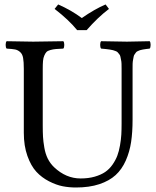

<svg xmlns="http://www.w3.org/2000/svg" viewBox="-20 -832 701 862"><path d="M326.2 -696.8Q289.6 -742.2 225.1 -792L241.2 -812Q300.3 -786.1 347.2 -751Q404.8 -791 454.1 -812L469.2 -792Q418.9 -753.9 369.1 -696.8ZM171.9 -522.9V-269Q171.9 -238.3 173.1 -217.5Q174.3 -196.8 179 -169.4Q183.6 -142.1 194.3 -120.1Q205.6 -97.7 223.1 -81.1Q276.4 -30.8 341.8 -30.8Q377 -30.8 405 -38.8Q433.1 -46.9 452.1 -59.8Q471.2 -72.8 485.1 -92.8Q499 -112.8 506.6 -132.8Q514.2 -152.8 518.8 -179.4Q523.4 -206.1 524.7 -227.8Q525.9 -249.5 525.9 -276.9V-522.9Q525.9 -535.6 525.6 -545.4Q525.4 -555.2 523.4 -563.5Q521.5 -571.8 520.5 -577.9Q519.5 -584 515.1 -588.9Q510.7 -593.8 508.5 -596.9Q506.3 -600.1 498.8 -602.8Q491.2 -605.5 487.3 -606.7Q483.4 -607.9 472.4 -609.6Q461.4 -611.3 455.3 -611.8Q449.2 -612.3 434.1 -613.8Q429.7 -618.2 429.7 -630.4Q429.7 -642.6 434.1 -647Q533.7 -645 549.8 -645Q554.2 -645 651.9 -647Q656.2 -642.6 656.2 -630.4Q656.2 -618.2 651.9 -613.8Q639.6 -612.3 635 -611.8Q630.4 -611.3 621.1 -609.6Q611.8 -607.9 608.6 -606.7Q605.5 -605.5 599.1 -602.8Q592.8 -600.1 590.8 -596.9Q588.9 -593.8 585 -588.9Q581.1 -584 580.1 -577.9Q579.1 -571.8 577.4 -563.5Q575.7 -555.2 575.4 -545.4Q575.2 -535.6 575.2 -522.9V-294.9Q575.2 -238.3 568.6 -194.3Q562 -150.4 544.7 -111.1Q527.3 -71.8 499 -45.9Q470.7 -20 425.8 -5.1Q380.9 9.8 320.8 9.8Q290.5 9.8 261.5 4.2Q232.4 -1.5 200 -18.1Q167.5 -34.7 143.3 -60.8Q119.1 -86.9 103 -132.1Q86.9 -177.2 86.9 -235.8V-522.9Q86.9 -554.7 83.7 -572Q80.6 -589.4 70.3 -598.4Q60.1 -607.4 47.9 -609.9Q35.6 -612.3 9.8 -613.8Q5.4 -618.2 5.4 -630.4Q5.4 -642.6 9.8 -647Q109.4 -645 128.9 -645Q166.5 -645 264.2 -647Q268.6 -642.6 268.6 -630.4Q268.6 -618.2 264.2 -613.8Q242.2 -612.8 230.2 -611.8Q218.3 -610.8 206.1 -607.4Q193.8 -604 188.7 -598.6Q183.6 -593.3 179 -582.8Q174.3 -572.3 173.1 -558.3Q171.9 -544.4 171.9 -522.9Z"/></svg>

Font: Linux Libertine G
Style: Regular
Weight: 400
Designer: Philipp H. Poll
Foundry: Philipp H. Poll
Version: Version 4.7.5